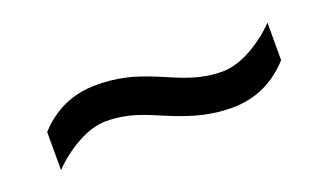

<svg xmlns="http://www.w3.org/2000/svg" viewBox="-31 -538 634 370"><g transform="rotate(-20 286.0 -352.5)"><path d="M269 -319Q233 -335 209.5 -340.5Q186 -346 164 -346Q136 -346 105 -329Q74 -312 50 -287V-365Q98 -418 170 -418Q199 -418 227.5 -412Q256 -406 302 -386Q338 -370 361.5 -364.5Q385 -359 406 -359Q435 -359 466 -376Q497 -393 521 -418V-341Q472 -287 401 -287Q373 -287 343.5 -293.5Q314 -300 269 -319Z"/></g></svg>

Font: Noto Sans Vithkuqi
Style: Regular
Weight: 400
Version: Version 1.001